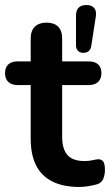

<svg xmlns="http://www.w3.org/2000/svg" viewBox="-27 -733 437 763"><path d="M289 10Q224 10 180.5 -12Q137 -34 116 -76.5Q95 -119 95 -182V-395H43Q19 -395 6 -407.5Q-7 -420 -7 -442Q-7 -465 6 -477Q19 -489 43 -489H95V-580Q95 -611 111.5 -627Q128 -643 158 -643Q188 -643 204 -627Q220 -611 220 -580V-489H326Q350 -489 363 -477Q376 -465 376 -442Q376 -420 363 -407.5Q350 -395 326 -395H220V-189Q220 -141 241 -117Q262 -93 309 -93Q326 -93 339 -96Q352 -99 362 -100Q374 -101 382 -92.5Q390 -84 390 -58Q390 -38 383.5 -22.5Q377 -7 360 -1Q347 3 326 6.5Q305 10 289 10ZM304 -523Q291 -523 283 -531Q275 -539 275 -554V-671Q275 -713 317 -713Q337 -713 347 -701.5Q357 -690 354 -669L336 -552Q334 -538 326 -530.5Q318 -523 304 -523Z"/></svg>

Font: Nunito
Style: Bold
Weight: 700
Designer: Vernon Adams
Foundry: Vernon Adams
Version: Version 3.602